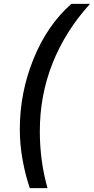

<svg xmlns="http://www.w3.org/2000/svg" viewBox="-20 -810 488 998"><path d="M135 168Q112 101 97.5 21.5Q83 -58 83 -138Q83 -329 154.5 -504.5Q226 -680 351 -790H448Q320 -649 253.5 -482Q187 -315 187 -128Q187 27 227 168Z"/></svg>

Font: CBA Beacon Sans Bold
Style: Italic
Weight: 700
Italic angle: -13°
Designer: Wei Huang
Foundry: Wei Huang
Version: Version 1.002